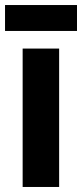

<svg xmlns="http://www.w3.org/2000/svg" viewBox="-36 -743 326 763"><path d="M199 0H54V-550H199ZM270 -723V-620H-16V-723Z"/></svg>

Font: Noto Sans Khmer ExtraCondensed ExtraBold
Style: Regular
Weight: 800
Width: 2
Designer: Danh Hong and the Monotype Design Team
Foundry: Monotype Imaging Inc.
Version: Version 2.004